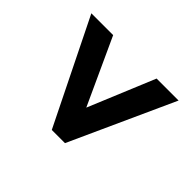

<svg xmlns="http://www.w3.org/2000/svg" viewBox="-132 -735 803 803"><g transform="rotate(-45 269.5 -334.0)"><path d="M500 -76 38 -286V-364L500 -592V-463L206 -328L500 -206Z"/></g></svg>

Font: Noto Sans Telugu SemiCondensed ExtraBold
Style: Regular
Weight: 800
Width: 4
Designer: Jelle Bosma - Monotype Design Team
Foundry: Monotype Imaging Inc.
Version: Version 2.005; ttfautohint (v1.8.4.7-5d5b)